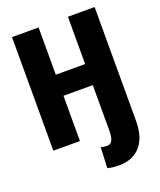

<svg xmlns="http://www.w3.org/2000/svg" viewBox="-165 -813 942 1129"><g transform="rotate(-20 306.0 -249.0)"><path d="M47.9 -710.9H214.4V-415H397.9V-710.9H564.9V3.4Q564.9 71.3 543 118.2Q521 165 480.2 189.2Q439.5 213.4 382.8 213.4Q364.3 213.4 347.7 211.7Q331.1 210 311 205.1L316.9 75.7Q329.1 78.6 335.9 79.8Q342.8 81.1 358.4 81.1Q371.1 81.1 379.9 72.5Q388.7 64 393.3 46.6Q397.9 29.3 397.9 3.4V-283.2H214.4V0H47.9Z"/></g></svg>

Font: Roboto Condensed Black
Style: Regular
Weight: 900
Designer: Christian Robertson
Foundry: Google
Version: Version 3.008; 2023